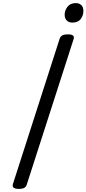

<svg xmlns="http://www.w3.org/2000/svg" viewBox="-20 -1207 559 1241"><path d="M102 14Q80 14 69.5 7Q59 0 63 -16L366 -958Q371 -972 383.5 -978.5Q396 -985 418 -985Q441 -985 451 -978Q461 -971 456 -955L153 -14Q149 0 137 7Q125 14 102 14ZM447 -1061Q426 -1061 412 -1074Q398 -1087 398 -1113Q398 -1139 416 -1163Q434 -1187 471 -1187Q491 -1187 505 -1174.5Q519 -1162 519 -1136Q519 -1108 502 -1084.5Q485 -1061 447 -1061Z"/></svg>

Font: Playwrite NO
Style: Regular
Weight: 400
Designer: Veronika Burian, José Scaglione
Foundry: TypeTogether
Version: Version 1.002